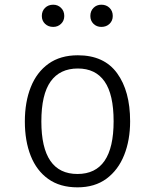

<svg xmlns="http://www.w3.org/2000/svg" viewBox="-20 -782 655 812"><path d="M309.2 -548.2Q420 -548.2 475.1 -472.6Q530.3 -396.9 530.3 -269.2Q530.3 -189.2 505.1 -126.2Q480 -63.1 430.5 -26.4Q381 10.3 307.7 10.3Q233.8 10.3 184.4 -24.9Q134.9 -60 110 -122.8Q85.1 -185.6 85.1 -268.2Q85.1 -350.8 110.3 -413.8Q135.4 -476.9 185.4 -512.6Q235.4 -548.2 309.2 -548.2ZM309.2 -492.3Q233.3 -492.3 194.1 -437.4Q154.9 -382.6 154.9 -268.2Q154.9 -46.2 307.7 -46.2Q460.5 -46.2 460.5 -269.2Q460.5 -382.6 422.3 -437.4Q384.1 -492.3 309.2 -492.3ZM205.1 -668.2Q184.1 -668.2 170.5 -681.3Q156.9 -694.4 156.9 -714.4Q156.9 -735.4 170.5 -748.7Q184.1 -762.1 205.1 -762.1Q224.6 -762.1 238.2 -748.7Q251.8 -735.4 251.8 -714.4Q251.8 -694.4 238.2 -681.3Q224.6 -668.2 205.1 -668.2ZM408.7 -668.2Q388.7 -668.2 375.4 -681.3Q362.1 -694.4 362.1 -714.4Q362.1 -735.4 375.4 -748.7Q388.7 -762.1 408.7 -762.1Q429.7 -762.1 443.3 -748.7Q456.9 -735.4 456.9 -714.4Q456.9 -694.4 443.3 -681.3Q429.7 -668.2 408.7 -668.2Z"/></svg>

Font: Fira Code Light
Style: Regular
Weight: 300
Monospace: yes
Designer: Carrois Corporate, Edenspiekermann AG, Nikita Prokopov
Foundry: Carrois Corporate, Edenspiekermann AG, Nikita Prokopov
Version: Version 6.000; ttfautohint (v1.8.2) -l 8 -r 50 -G 200 -x 14 